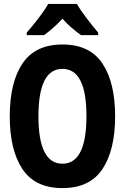

<svg xmlns="http://www.w3.org/2000/svg" viewBox="-20 -954 640 984"><path d="M206 -774Q227 -789 251.5 -810.5Q276 -832 300 -858Q323 -832 348 -811Q373 -790 395 -774H483V-787Q456 -819 424.5 -860Q393 -901 374 -934H227Q210 -903 176.5 -859.5Q143 -816 117 -787V-774ZM570 -358Q570 -531 505 -628.5Q440 -726 300 -726Q161 -726 95.5 -629Q30 -532 30 -358Q30 -185 95 -87.5Q160 10 300 10Q440 10 505 -87.5Q570 -185 570 -358ZM177 -358Q177 -601 300 -601Q423 -601 423 -359Q423 -115 300 -115Q177 -115 177 -358Z"/></svg>

Font: Noto Sans Mono UI
Style: Bold
Weight: 700
Designer: Monotype Design team
Foundry: Monotype Imaging Inc.
Version: 1.000